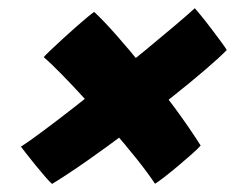

<svg xmlns="http://www.w3.org/2000/svg" viewBox="-20 -584 581 475"><path d="M541 -460.2Q523.6 -442.2 486.7 -410.6Q449.8 -378.9 401.1 -340.4Q352.5 -301.9 299.5 -261.9Q246.5 -221.9 196.9 -187.2Q147.4 -152.5 108.9 -129Q103.6 -133.2 92.3 -146.2Q81 -159.1 68.3 -174.8Q55.6 -190.5 45.3 -203.6Q35 -216.6 31.8 -221.1Q52 -234.1 86.4 -259.8Q120.9 -285.4 163.5 -318.6Q206.1 -351.9 251.1 -387.9Q296 -423.9 337.6 -458.1Q379.2 -492.4 411.8 -520Q444.4 -547.6 461.9 -563.6Q466 -559.4 477.9 -544.7Q489.9 -530 503.6 -511.9Q517.2 -493.9 528.1 -479.1Q538.9 -464.4 541 -460.2ZM213 -554.5Q234.4 -534.9 267.6 -497.4Q300.8 -460 338.6 -412.9Q376.5 -365.9 412.7 -316.7Q448.9 -267.5 476.4 -224Q470.2 -216.5 454.8 -202.9Q439.2 -189.2 421.1 -173.9Q402.9 -158.6 386.9 -146.2Q371 -133.9 363.5 -129.4Q346.1 -155.8 317.8 -191.3Q289.4 -226.9 255.9 -265.3Q222.5 -303.8 189.7 -339.6Q156.9 -375.5 130 -402.8Q103.1 -430.1 88.1 -442.6Q92.5 -447.8 105.2 -459.9Q118 -472.1 134.5 -487.2Q151 -502.4 167.5 -516.9Q184 -531.4 196.4 -541.7Q208.9 -552 213 -554.5Z"/></svg>

Font: Grandstander Thin
Style: Italic
Weight: 100
Italic angle: -15°
Designer: Tyler Finck
Foundry: Etcetera Type Co
Version: Version 1.200